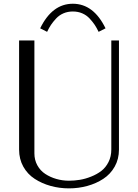

<svg xmlns="http://www.w3.org/2000/svg" viewBox="-20 -1011 748 1041"><path d="M625 -791.5V-200.2Q625 -148.4 601.8 -107.4Q578.6 -66.4 540 -41.3Q501.5 -16.1 453.6 -2.9Q405.8 10.3 354 10.3Q302.2 10.3 254.6 -2.9Q207 -16.1 168.2 -41.3Q129.4 -66.4 106.4 -107.4Q83.5 -148.4 83.5 -200.2V-791.5H166.5V-179.2Q166.5 -143.6 182.6 -114.5Q198.7 -85.4 225.6 -67.9Q252.4 -50.3 285.4 -40.8Q318.4 -31.2 354 -31.2Q383.3 -31.2 413.1 -36.1Q442.9 -41 474.1 -53.5Q505.4 -65.9 529.3 -84.2Q553.2 -102.5 568.4 -132.6Q583.5 -162.6 583.5 -200.2V-791.5ZM552.2 -857.4 514.6 -838.4Q504.4 -859.9 493.7 -876Q482.9 -892.1 466.1 -910.4Q449.2 -928.7 426 -938.7Q402.8 -948.7 375 -948.7Q347.2 -948.7 324 -938.7Q300.8 -928.7 283.9 -910.4Q267.1 -892.1 256.3 -876Q245.6 -859.9 235.4 -838.4L197.8 -857.4Q262.7 -990.7 375 -990.7Q487.3 -990.7 552.2 -857.4Z"/></svg>

Font: Resagnicto
Style: Regular
Weight: 500
Version: Version 0.9991